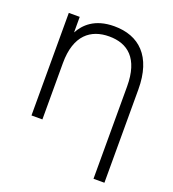

<svg xmlns="http://www.w3.org/2000/svg" viewBox="-135 -658 854 950"><g transform="rotate(20 291.5 -183.0)"><path d="M465.5 189.5H523V-301.5C523 -476 435.5 -555 305 -555C201 -555 152 -503.5 127.5 -458V-540H70V0H127.5V-296.5C127.5 -444.5 202.5 -499 298.5 -499C396 -499 465.5 -444.5 465.5 -296.5Z"/></g></svg>

Font: Vela Sans Light
Style: Regular
Weight: 300
Designer: Principal design: Mikhail Sharanda - project Manrope.
Design modification: Ravid Balaliev
Foundry: Mikhail Sharanda
Version: Version 1.001